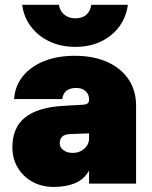

<svg xmlns="http://www.w3.org/2000/svg" viewBox="-20 -742 614 776"><path d="M497 -722.5Q486 -645.5 427.8 -599Q369.5 -552.5 284.5 -552.5Q227.5 -552.5 181.5 -573.8Q135.5 -595 106 -633.2Q76.5 -671.5 69.5 -722.5H218Q222.5 -696.5 240.5 -682.2Q258.5 -668 284.5 -668Q339.5 -668 349 -722.5ZM530 -315.5V0H340V-52.5Q319.5 -16.5 283 -1.5Q246.5 13.5 197 13.5Q149 13.5 111.2 -7.2Q73.5 -28 51.8 -64.2Q30 -100.5 30 -146.5Q30 -226 81 -267Q132 -308 234 -314L311 -318.5Q327.5 -319 333.8 -323.8Q340 -328.5 340 -339.5V-342Q340 -360 326.2 -373.2Q312.5 -386.5 288 -386.5Q237.5 -386.5 231.5 -341.5H37Q40.5 -394.5 72.2 -433.8Q104 -473 157.8 -494.8Q211.5 -516.5 282 -516.5Q357.5 -516.5 413 -491.8Q468.5 -467 499.2 -421.8Q530 -376.5 530 -315.5ZM221.5 -163Q221.5 -146 236.5 -135Q251.5 -124 274.5 -124Q301.5 -124 320.8 -141Q340 -158 340 -182.5V-203L262.5 -200Q221.5 -198.5 221.5 -163Z"/></svg>

Font: Overused Grotesk Black
Style: Regular
Weight: 900
Version: Version 0.004